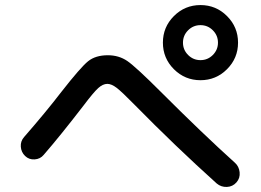

<svg xmlns="http://www.w3.org/2000/svg" viewBox="-20 -820 1040 766"><path d="M730.5 -600.6Q751 -580.1 779.8 -580.1Q808.6 -580.1 829.1 -600.6Q849.6 -621.1 849.6 -649.9Q849.6 -678.7 829.1 -699.2Q808.6 -719.7 779.8 -719.7Q751 -719.7 730.5 -699.2Q710 -678.7 710 -649.9Q710 -621.1 730.5 -600.6ZM673.8 -755.9Q717.8 -799.8 779.8 -799.8Q841.8 -799.8 885.7 -755.9Q929.7 -711.9 929.7 -649.9Q929.7 -587.9 885.7 -543.9Q841.8 -500 779.8 -500Q717.8 -500 673.8 -543.9Q629.9 -587.9 629.9 -649.9Q629.9 -711.9 673.8 -755.9ZM154.3 -202.1Q140.6 -185.5 118.2 -184.1Q95.7 -182.6 80.1 -197.8Q64.5 -212.9 63 -234.9Q61.5 -256.8 76.2 -273.4Q163.1 -373 224.6 -453.1Q301.8 -551.8 331.5 -575.7Q361.3 -599.6 410.2 -599.6Q454.1 -599.6 487.8 -576.7Q521.5 -553.7 622.1 -453.1Q788.1 -287.1 917 -170.9Q933.6 -156.2 936 -132.8Q938.5 -109.4 923.3 -92.3Q908.2 -75.2 885.3 -74.2Q862.3 -73.2 844.7 -87.9Q679.7 -236.3 515.6 -403.3Q465.8 -454.1 445.3 -469.7Q424.8 -485.4 408.2 -485.4Q390.6 -485.4 372.1 -468.8Q353.5 -452.1 314.5 -400.4Q219.7 -277.3 154.3 -202.1Z"/></svg>

Font: Rounded Mgen+ 2p medium
Style: Regular
Weight: 500
Designer: [Source Han Sans]
Ryoko NISHIZUKA  (kana & ideographs); Paul D. Hunt (Latin, Greek & Cyrillic); Wenlong ZHANG  (bopomofo
Version: Version 1.059.20150602